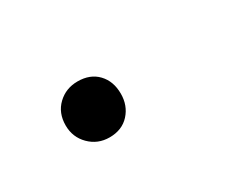

<svg xmlns="http://www.w3.org/2000/svg" viewBox="-32 -148 275 226"><g transform="rotate(-30 105.5 -35.0)"><path d="M74 3Q58 3 47 -8Q36 -19 36 -35Q36 -52 47 -62.5Q58 -73 74 -73Q91 -73 101 -62.5Q111 -52 111 -35Q111 -19 101 -8Q91 3 74 3Z"/></g></svg>

Font: Nunito ExtraLight ExtraLight
Style: Italic
Weight: 250
Italic angle: -9°
Version: Version 3.602